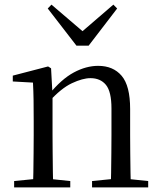

<svg xmlns="http://www.w3.org/2000/svg" viewBox="-20 -818 701 838"><path d="M41.7 0V-27.8L150.4 -38.6H182.8L286.7 -27.8V0ZM123.9 0Q125.1 -24.4 125.6 -65.3Q126.1 -106.3 126.6 -150.7Q127.1 -195.1 127.1 -228.5V-289.4Q127.1 -340.8 126.5 -380.8Q125.9 -420.7 123.9 -457.5L35.8 -462.4V-487.9L189.9 -528L202.9 -519.8L209.3 -403.1V-401.7V-228.5Q209.3 -195.1 209.8 -150.7Q210.3 -106.3 210.8 -65.3Q211.3 -24.4 212.3 0ZM381.8 0V-27.8L489.3 -38.6H522.3L626.8 -27.8V0ZM463.5 0Q464.5 -24.4 465 -64.8Q465.5 -105.3 466 -149.7Q466.5 -194.1 466.5 -228.5V-344.3Q466.5 -418.1 442.4 -447.5Q418.3 -476.9 374.6 -476.9Q340.9 -476.9 293.8 -454.8Q246.6 -432.7 192.2 -372.4L183.7 -406H193.8Q248.4 -472.9 302.1 -501.7Q355.9 -530.6 408.5 -530.6Q474 -530.6 511 -487.1Q548 -443.5 548 -342.4V-228.5Q548 -194.1 548.5 -149.7Q549 -105.3 549.6 -64.8Q550.2 -24.4 551.2 0ZM204.6 -797.8 367.7 -658.4H312.9L474.8 -797.8L491.3 -780.9L366.9 -618.7H313.7L188.4 -780.9Z"/></svg>

Font: Noto Serif JP
Style: Regular
Weight: 200
Designer: Ryoko NISHIZUKA 西塚涼子 (kana & ideographs); Frank Grießhammer (Latin, Greek & Cyrillic); Wenlong ZHANG 张文龙 (bopomofo); San
Foundry: Adobe
Version: Version 2.001;hotconv 1.1.0;makeotfexe 2.6.0